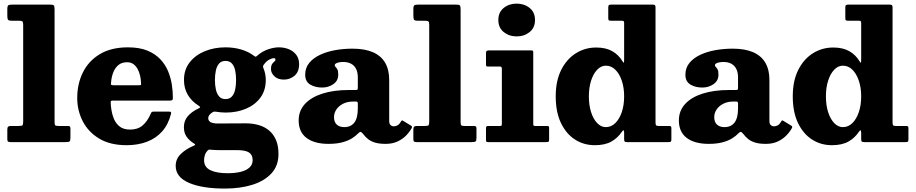

<svg xmlns="http://www.w3.org/2000/svg" viewBox="-20 -806 5195 1089"><path d="M85 -688.5Q101 -688.5 106.2 -685Q111.5 -681.5 111.5 -665V-118Q111.5 -99.5 107.5 -95.5Q103.5 -91.5 85 -91.5H42Q30.5 -91.5 26 -87.2Q21.5 -83 21.5 -71V-17.5Q21.5 -5.5 25.8 -2.8Q30 0 42 0H351.5Q369.5 0 374.5 -3.8Q379.5 -7.5 379.5 -25V-75.5Q379.5 -86 376.2 -88.8Q373 -91.5 364 -91.5H312.5Q296 -91.5 292.8 -95.8Q289.5 -100 289.5 -116.5V-752.5Q289.5 -772 284.5 -776Q279.5 -780 260.5 -780H53Q33.5 -780 27.5 -776.2Q21.5 -772.5 21.5 -752.5V-718Q21.5 -700.5 25 -694.5Q28.5 -688.5 47 -688.5Z M418 -250Q418 -180 449 -119Q480 -58 542.2 -20.2Q604.5 17.5 698.5 17.5Q762 17.5 813.5 -2Q865 -21.5 900 -61Q935 -100.5 950 -160.5Q951.5 -168.5 949 -170.8Q946.5 -173 937 -173H851.5Q843 -173 840 -169.8Q837 -166.5 835 -161Q816 -117.5 788.5 -94.2Q761 -71 718 -71Q678 -71 654.8 -91.5Q631.5 -112 620.8 -146Q610 -180 608 -220.5Q607.5 -229.5 609.2 -232.5Q611 -235.5 620.5 -235.5H943Q954.5 -235.5 957.5 -238.8Q960.5 -242 960.5 -253Q960.5 -286.5 954.8 -325Q949 -363.5 933.8 -401Q918.5 -438.5 890 -469.2Q861.5 -500 816.5 -518.8Q771.5 -537.5 705.5 -537.5Q610.5 -537.5 546.2 -498.8Q482 -460 450 -395Q418 -330 418 -250ZM623.5 -322.5Q611.5 -322.5 610.2 -325.8Q609 -329 610 -339Q612.5 -370.5 622.8 -396.2Q633 -422 652 -437.5Q671 -453 701 -453Q721.5 -453 736 -442.8Q750.5 -432.5 760 -415.5Q769.5 -398.5 774.5 -377.2Q779.5 -356 780 -334.5Q781 -325.5 779 -324Q777 -322.5 766.5 -322.5Z M1199 -352.5Q1199 -382 1204.5 -406.8Q1210 -431.5 1223 -446Q1236 -460.5 1259 -460.5Q1282 -460.5 1295.2 -446Q1308.5 -431.5 1313.8 -406.8Q1319 -382 1319 -352.5Q1319 -322.5 1313.8 -298Q1308.5 -273.5 1295.2 -258.8Q1282 -244 1259 -244Q1236 -244 1223 -258.8Q1210 -273.5 1204.5 -298Q1199 -322.5 1199 -352.5ZM1023.5 -352.5Q1023.5 -304 1045.8 -267.2Q1068 -230.5 1106 -207Q1115 -201.5 1115.2 -198.2Q1115.5 -195 1104.5 -190Q1067 -172.5 1045 -146.8Q1023 -121 1023 -84Q1023 -53 1038 -31.2Q1053 -9.5 1077.5 6Q1086.5 11.5 1087 14.2Q1087.5 17 1077 21.5Q1035.5 38.5 1006 66.8Q976.5 95 976.5 135Q976.5 198.5 1051.5 231Q1126.5 263.5 1255.5 263.5Q1343 263.5 1411.5 242Q1480 220.5 1519.8 177.2Q1559.5 134 1559.5 67.5Q1559.5 22 1545.8 -11Q1532 -44 1507 -65.2Q1482 -86.5 1447.8 -96.5Q1413.5 -106.5 1372.5 -106.5Q1362 -106.5 1340.2 -106.2Q1318.5 -106 1293.8 -106Q1269 -106 1248 -105.8Q1227 -105.5 1217.5 -105.5Q1187.5 -105.5 1174.2 -113.2Q1161 -121 1161 -136Q1161 -145 1167 -153Q1173 -161 1183 -167.5Q1187.5 -171 1192 -172.2Q1196.5 -173.5 1204 -172.5Q1217.5 -170.5 1231 -169Q1244.5 -167.5 1259 -167.5Q1323.5 -167.5 1375 -189.2Q1426.5 -211 1457 -252.2Q1487.5 -293.5 1487.5 -352.5Q1487.5 -388 1474 -419.5Q1471 -427.5 1472 -431.2Q1473 -435 1478 -441.5Q1491.5 -459.5 1506.8 -467.8Q1522 -476 1532.5 -476Q1542.5 -476 1542.5 -468Q1542.5 -461.5 1536.2 -457Q1530 -452.5 1523.5 -443.2Q1517 -434 1517 -413.5Q1517 -392 1536.5 -373.2Q1556 -354.5 1590.5 -354.5Q1624 -354.5 1650.2 -376.2Q1676.5 -398 1676.5 -442.5Q1676.5 -472.5 1661.2 -493.8Q1646 -515 1619.8 -526.2Q1593.5 -537.5 1561.5 -537.5Q1533.5 -537.5 1500.5 -526.2Q1467.5 -515 1440 -491Q1432 -484 1429.8 -484.2Q1427.5 -484.5 1419 -490.5Q1388.5 -513.5 1347.2 -525.5Q1306 -537.5 1259 -537.5Q1195 -537.5 1141.5 -515.5Q1088 -493.5 1055.8 -452.2Q1023.5 -411 1023.5 -352.5ZM1413 102.5Q1413 127.5 1395.2 144Q1377.5 160.5 1345.5 168.5Q1313.5 176.5 1271.5 176.5Q1208.5 176.5 1173 159.2Q1137.5 142 1137.5 102Q1137.5 89 1141.8 74.5Q1146 60 1158.5 47Q1163 42.5 1168 42.5Q1173 42.5 1180.5 43.5Q1191.5 44.5 1202.5 45Q1213.5 45.5 1224 45.5Q1235 45.5 1254.8 45.5Q1274.5 45.5 1293.8 45.5Q1313 45.5 1323.5 45.5Q1372.5 45.5 1392.8 59.2Q1413 73 1413 102.5Z M1674 -123Q1674 -57.5 1718.5 -23.8Q1763 10 1843.5 10Q1889 10 1921.5 1.2Q1954 -7.5 1976 -21.2Q1998 -35 2012 -50Q2020 -58.5 2025.5 -57.8Q2031 -57 2040.5 -45Q2052 -29.5 2067.8 -17Q2083.5 -4.5 2107.2 2.8Q2131 10 2167 10H2167.5Q2206 10 2234.8 -3.5Q2263.5 -17 2283.8 -37.8Q2304 -58.5 2315.5 -80.5Q2319 -88.5 2312.5 -92.5L2266 -121Q2259.5 -126 2254.5 -117.5Q2245 -100.5 2234.5 -95Q2224 -89.5 2213.5 -89.5Q2203 -89.5 2195.2 -96.5Q2187.5 -103.5 2187.5 -118.5V-353.5Q2187.5 -410.5 2164.5 -450Q2141.5 -489.5 2095.2 -509.8Q2049 -530 1979 -530Q1930 -530 1882.5 -521.8Q1835 -513.5 1796.2 -495.5Q1757.5 -477.5 1734.2 -449.5Q1711 -421.5 1711 -382Q1711 -343.5 1739.2 -326.5Q1767.5 -309.5 1807 -309.5Q1843.5 -309.5 1871 -329Q1898.5 -348.5 1898.5 -382Q1898.5 -403.5 1893.5 -412.5Q1888.5 -421.5 1883.5 -426Q1878.5 -430.5 1878.5 -437Q1878.5 -442 1885 -446Q1891.5 -450 1902.5 -452.2Q1913.5 -454.5 1926 -454.5Q1953.5 -454.5 1972 -444.2Q1990.5 -434 2000 -414.5Q2009.5 -395 2009.5 -367V-308.5Q2009.5 -299.5 2007.2 -297.5Q2005 -295.5 1996.5 -295.5H1958.5Q1872.5 -295.5 1808.5 -275Q1744.5 -254.5 1709.2 -216Q1674 -177.5 1674 -123ZM1874.5 -141.5Q1874.5 -165.5 1888.2 -185.5Q1902 -205.5 1926.2 -217.8Q1950.5 -230 1982.5 -230H1999.5Q2009.5 -230 2009.5 -220V-191Q2009.5 -136.5 1989.8 -110.8Q1970 -85 1932.5 -85Q1906 -85 1890.2 -99.2Q1874.5 -113.5 1874.5 -141.5Z M2388 -688.5Q2404 -688.5 2409.2 -685Q2414.5 -681.5 2414.5 -665V-118Q2414.5 -99.5 2410.5 -95.5Q2406.5 -91.5 2388 -91.5H2345Q2333.5 -91.5 2329 -87.2Q2324.5 -83 2324.5 -71V-17.5Q2324.5 -5.5 2328.8 -2.8Q2333 0 2345 0H2654.5Q2672.5 0 2677.5 -3.8Q2682.5 -7.5 2682.5 -25V-75.5Q2682.5 -86 2679.2 -88.8Q2676 -91.5 2667 -91.5H2615.5Q2599 -91.5 2595.8 -95.8Q2592.5 -100 2592.5 -116.5V-752.5Q2592.5 -772 2587.5 -776Q2582.5 -780 2563.5 -780H2356Q2336.5 -780 2330.5 -776.2Q2324.5 -772.5 2324.5 -752.5V-718Q2324.5 -700.5 2328 -694.5Q2331.5 -688.5 2350 -688.5Z M2806.5 -692.5Q2806.5 -649 2837 -624.2Q2867.5 -599.5 2910.5 -599.5Q2953.5 -599.5 2984 -624.2Q3014.5 -649 3014.5 -692.5Q3014.5 -736.5 2984 -761Q2953.5 -785.5 2910.5 -785.5Q2867.5 -785.5 2837 -761Q2806.5 -736.5 2806.5 -692.5ZM2816.5 -428.5Q2826.5 -428.5 2826.5 -415.5V-103.5Q2826.5 -95.5 2824.2 -93.5Q2822 -91.5 2814 -91.5H2751Q2742 -91.5 2739.2 -89Q2736.5 -86.5 2736.5 -77V-12.5Q2736.5 -4.5 2739 -2.2Q2741.5 0 2749.5 0H3078Q3088 0 3091.2 -2.2Q3094.5 -4.5 3094.5 -14.5V-80Q3094.5 -88 3091.8 -89.8Q3089 -91.5 3081 -91.5H3015Q3008 -91.5 3006.2 -94Q3004.5 -96.5 3004.5 -104V-510Q3004.5 -516.5 3002 -518.2Q2999.5 -520 2992.5 -520H2750.5Q2736.5 -520 2736.5 -506.5V-439Q2736.5 -432 2739.2 -430.2Q2742 -428.5 2749 -428.5Z M3320 -259.5Q3320 -309 3332.5 -348.2Q3345 -387.5 3367 -410.5Q3389 -433.5 3416 -433.5Q3447 -433.5 3470.2 -410.5Q3493.5 -387.5 3506.8 -348.2Q3520 -309 3520 -259.5Q3520 -209.5 3506.8 -170.2Q3493.5 -131 3470.2 -108Q3447 -85 3416 -85Q3389 -85 3367 -108Q3345 -131 3332.5 -170.2Q3320 -209.5 3320 -259.5ZM3132 -259.5Q3132 -170.5 3161.5 -108.8Q3191 -47 3241 -14.8Q3291 17.5 3354 17.5Q3411 17.5 3447.5 -3Q3484 -23.5 3507.5 -59Q3514.5 -69.5 3517.2 -66.2Q3520 -63 3520 -53V-18Q3520 -7 3522.8 -3.5Q3525.5 0 3536 0H3770.5Q3782 0 3785 -2.8Q3788 -5.5 3788 -16.5V-76.5Q3788 -85 3786 -88.2Q3784 -91.5 3775.5 -91.5H3718Q3705 -91.5 3701.5 -95.2Q3698 -99 3698 -112.5V-764.5Q3698 -774.5 3693.8 -777.2Q3689.5 -780 3680 -780H3449.5Q3438 -780 3434 -777.2Q3430 -774.5 3430 -763.5V-703.5Q3430 -693.5 3432.8 -691Q3435.5 -688.5 3445.5 -688.5H3506Q3514 -688.5 3517 -686.2Q3520 -684 3520 -675.5V-476Q3520 -455.5 3518.8 -451.5Q3517.5 -447.5 3511 -458Q3489.5 -494.5 3453 -515.5Q3416.5 -536.5 3361.5 -536.5Q3298.5 -536.5 3246.5 -504Q3194.5 -471.5 3163.2 -409.8Q3132 -348 3132 -259.5Z M3830.5 -123Q3830.5 -57.5 3875 -23.8Q3919.5 10 4000 10Q4045.5 10 4078 1.2Q4110.5 -7.5 4132.5 -21.2Q4154.5 -35 4168.5 -50Q4176.5 -58.5 4182 -57.8Q4187.5 -57 4197 -45Q4208.5 -29.5 4224.2 -17Q4240 -4.5 4263.8 2.8Q4287.5 10 4323.5 10H4324Q4362.5 10 4391.2 -3.5Q4420 -17 4440.2 -37.8Q4460.5 -58.5 4472 -80.5Q4475.5 -88.5 4469 -92.5L4422.5 -121Q4416 -126 4411 -117.5Q4401.5 -100.5 4391 -95Q4380.5 -89.5 4370 -89.5Q4359.5 -89.5 4351.8 -96.5Q4344 -103.5 4344 -118.5V-353.5Q4344 -410.5 4321 -450Q4298 -489.5 4251.8 -509.8Q4205.5 -530 4135.5 -530Q4086.5 -530 4039 -521.8Q3991.5 -513.5 3952.8 -495.5Q3914 -477.5 3890.8 -449.5Q3867.5 -421.5 3867.5 -382Q3867.5 -343.5 3895.8 -326.5Q3924 -309.5 3963.5 -309.5Q4000 -309.5 4027.5 -329Q4055 -348.5 4055 -382Q4055 -403.5 4050 -412.5Q4045 -421.5 4040 -426Q4035 -430.5 4035 -437Q4035 -442 4041.5 -446Q4048 -450 4059 -452.2Q4070 -454.5 4082.5 -454.5Q4110 -454.5 4128.5 -444.2Q4147 -434 4156.5 -414.5Q4166 -395 4166 -367V-308.5Q4166 -299.5 4163.8 -297.5Q4161.5 -295.5 4153 -295.5H4115Q4029 -295.5 3965 -275Q3901 -254.5 3865.8 -216Q3830.5 -177.5 3830.5 -123ZM4031 -141.5Q4031 -165.5 4044.8 -185.5Q4058.5 -205.5 4082.8 -217.8Q4107 -230 4139 -230H4156Q4166 -230 4166 -220V-191Q4166 -136.5 4146.2 -110.8Q4126.5 -85 4089 -85Q4062.5 -85 4046.8 -99.2Q4031 -113.5 4031 -141.5Z M4664.5 -259.5Q4664.5 -309 4677 -348.2Q4689.5 -387.5 4711.5 -410.5Q4733.5 -433.5 4760.5 -433.5Q4791.5 -433.5 4814.8 -410.5Q4838 -387.5 4851.2 -348.2Q4864.5 -309 4864.5 -259.5Q4864.5 -209.5 4851.2 -170.2Q4838 -131 4814.8 -108Q4791.5 -85 4760.5 -85Q4733.5 -85 4711.5 -108Q4689.5 -131 4677 -170.2Q4664.5 -209.5 4664.5 -259.5ZM4476.5 -259.5Q4476.5 -170.5 4506 -108.8Q4535.5 -47 4585.5 -14.8Q4635.5 17.5 4698.5 17.5Q4755.5 17.5 4792 -3Q4828.5 -23.5 4852 -59Q4859 -69.5 4861.8 -66.2Q4864.5 -63 4864.5 -53V-18Q4864.5 -7 4867.2 -3.5Q4870 0 4880.5 0H5115Q5126.5 0 5129.5 -2.8Q5132.5 -5.5 5132.5 -16.5V-76.5Q5132.5 -85 5130.5 -88.2Q5128.5 -91.5 5120 -91.5H5062.5Q5049.5 -91.5 5046 -95.2Q5042.5 -99 5042.5 -112.5V-764.5Q5042.5 -774.5 5038.2 -777.2Q5034 -780 5024.5 -780H4794Q4782.5 -780 4778.5 -777.2Q4774.5 -774.5 4774.5 -763.5V-703.5Q4774.5 -693.5 4777.2 -691Q4780 -688.5 4790 -688.5H4850.5Q4858.5 -688.5 4861.5 -686.2Q4864.5 -684 4864.5 -675.5V-476Q4864.5 -455.5 4863.2 -451.5Q4862 -447.5 4855.5 -458Q4834 -494.5 4797.5 -515.5Q4761 -536.5 4706 -536.5Q4643 -536.5 4591 -504Q4539 -471.5 4507.8 -409.8Q4476.5 -348 4476.5 -259.5Z"/></svg>

Font: Besley ExtraBold
Style: Regular
Weight: 800
Designer: Owen Earl
Foundry: indestructible type*
Version: Version 2.001